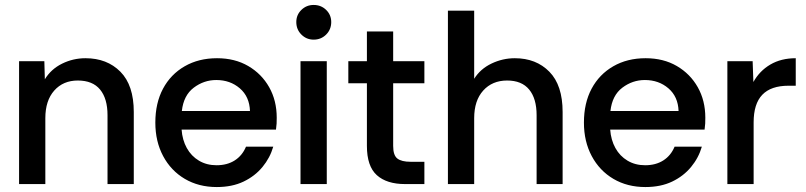

<svg xmlns="http://www.w3.org/2000/svg" viewBox="-20 -743 3252 775"><path d="M57 0V-496H159L161 -423Q186 -464 230.5 -486Q275 -508 325 -508Q412 -508 466 -453.5Q520 -399 520 -291V0H414V-278Q414 -345 384 -381.5Q354 -418 294 -418Q235 -418 199 -377.5Q163 -337 163 -266V0Z M855 12Q782 12 726 -21Q670 -54 638.5 -113Q607 -172 607 -248Q607 -327 638 -385Q669 -443 725.5 -475.5Q782 -508 856 -508Q928 -508 982 -476.5Q1036 -445 1066.5 -391Q1097 -337 1097 -268Q1097 -254 1096.5 -244Q1096 -234 1094 -220H713Q716 -178 734 -145.5Q752 -113 783 -94.5Q814 -76 854 -76Q897 -76 927.5 -95.5Q958 -115 973 -151H1083Q1070 -106 1039.5 -69Q1009 -32 963 -10Q917 12 855 12ZM714 -295H989Q987 -353 948 -386.5Q909 -420 853 -420Q803 -420 762 -389Q721 -358 714 -295Z M1246 -583Q1217 -583 1196.5 -603.5Q1176 -624 1176 -654Q1176 -683 1196.5 -703Q1217 -723 1246 -723Q1276 -723 1296.5 -703Q1317 -683 1317 -654Q1317 -624 1296.5 -603.5Q1276 -583 1246 -583ZM1193 0V-496H1299V0Z M1615 0Q1541 0 1501 -36Q1461 -72 1461 -154V-407H1386V-496H1461V-616H1567V-496H1693V-407H1567V-154Q1567 -116 1584 -103Q1601 -90 1637 -90H1693V0Z M1788 0V-700H1894V-425Q1919 -465 1964 -486.5Q2009 -508 2058 -508Q2144 -508 2197.5 -453.5Q2251 -399 2251 -291V0H2146V-278Q2146 -345 2116 -381.5Q2086 -418 2027 -418Q1967 -418 1930.5 -377.5Q1894 -337 1894 -266V0Z M2585 12Q2512 12 2456 -21Q2400 -54 2368.5 -113Q2337 -172 2337 -248Q2337 -327 2368 -385Q2399 -443 2455.5 -475.5Q2512 -508 2586 -508Q2658 -508 2712 -476.5Q2766 -445 2796.5 -391Q2827 -337 2827 -268Q2827 -254 2826.5 -244Q2826 -234 2824 -220H2443Q2446 -178 2464 -145.5Q2482 -113 2513 -94.5Q2544 -76 2584 -76Q2627 -76 2657.5 -95.5Q2688 -115 2703 -151H2813Q2800 -106 2769.5 -69Q2739 -32 2693 -10Q2647 12 2585 12ZM2444 -295H2719Q2717 -353 2678 -386.5Q2639 -420 2583 -420Q2533 -420 2492 -389Q2451 -358 2444 -295Z M2916 0V-496H3018L3021 -412Q3046 -457 3089.5 -482.5Q3133 -508 3192 -508V-397H3163Q3092 -397 3057 -360.5Q3022 -324 3022 -249V0Z"/></svg>

Font: Rethink Sans Medium
Style: Regular
Weight: 500
Designer: The Rethink Sans project authors (Hans Thiessen). DM Sans designed by Colophon Foundry.
Foundry: Rethink Communications LLC
Version: Version 1.001